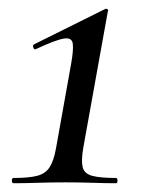

<svg xmlns="http://www.w3.org/2000/svg" viewBox="-20 -418 331 438"><path d="M11 0Q7 0 7 -6Q7 -12 11 -12Q46 -12 65 -17Q84 -22 93.5 -37Q103 -52 108 -81L142 -271Q148 -304 146 -318.5Q144 -333 125.5 -330Q107 -327 62 -306Q58 -304 56 -309.5Q54 -315 58 -317L219 -397Q222 -399 225 -397Q228 -395 226 -392L170 -81Q165 -52 168.5 -37Q172 -22 190 -17Q208 -12 245 -12Q248 -12 248 -6Q248 0 245 0Q221 0 191.5 -1Q162 -2 129 -2Q96 -2 65.5 -1Q35 0 11 0Z"/></svg>

Font: Cormorant Garamond Light Medium
Style: Italic
Weight: 500
Italic angle: -10°
Version: Version 4.001